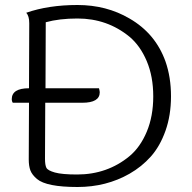

<svg xmlns="http://www.w3.org/2000/svg" viewBox="-20 -740 769 768"><path d="M498 -593Q409 -666 290 -666Q217 -666 163 -651L162 -387H376Q379 -375 379 -371Q379 -329 309 -329H161L160 -105Q160 -80 165.5 -69Q171 -58 199.5 -50Q228 -42 288.5 -42Q349 -42 401.5 -60.5Q454 -79 497.5 -115Q541 -151 567 -213Q593 -275 593 -354.5Q593 -434 567 -495.5Q541 -557 498 -593ZM498 -666Q602 -606 642 -494Q664 -431 664 -355Q664 -279 642 -217Q620 -155 583.5 -114Q547 -73 498 -45Q405 8 290 8Q166 8 128 -24Q108 -41 101.5 -58.5Q95 -76 95 -102L96 -329H31Q27 -335 27 -343Q27 -387 96 -387L97 -647Q97 -676 85 -689Q174 -720 290 -720Q406 -720 498 -666Z"/></svg>

Font: Laila Light
Style: Regular
Weight: 300
Designer: Hitesh Malaviya
Foundry: Indian Type Foundry
Version: Version 1.302;PS 1.0;hotconv 1.0.78;makeotf.lib2.5.61930; tt